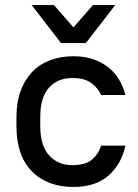

<svg xmlns="http://www.w3.org/2000/svg" viewBox="-20 -730 545 758"><path d="M270 8Q166 8 105.5 -54Q45 -116 45 -231V-269Q45 -326 61 -370Q77 -414 106 -445Q135 -476 177 -492Q219 -508 270 -508Q314 -508 348.5 -496Q383 -484 408.5 -463.5Q434 -443 450.5 -415Q467 -387 475 -355H379Q368 -381 341.5 -401.5Q315 -422 265 -422Q208 -422 173.5 -384Q139 -346 139 -269V-231Q139 -155 174 -116.5Q209 -78 265 -78Q316 -78 342 -99Q368 -120 379 -155H475Q460 -83 409 -37.5Q358 8 270 8ZM105 -710H193L270 -622L347 -710H435L319 -560H221Z"/></svg>

Font: Retni Sans Medium
Style: Regular
Weight: 500
Designer: Vitaly Kuzmin
Foundry: ParaType Ltd.
Version: Version 1.00;March 2, 2019;FontCreator 11.5.0.2425 64-bit; t